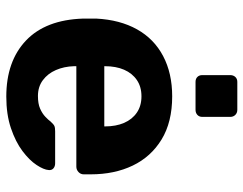

<svg xmlns="http://www.w3.org/2000/svg" viewBox="-104 -678 792 625"><g transform="rotate(90 292.5 -366.0)"><path d="M295 10Q180 10 112.5 -54Q45 -118 41 -240Q41 -248 41 -261.5Q41 -275 41 -283Q45 -360 76 -415.5Q107 -471 163 -500.5Q219 -530 294 -530Q378 -530 434.5 -495.5Q491 -461 519.5 -401.5Q548 -342 548 -265V-242Q548 -232 540.5 -225Q533 -218 523 -218H196Q196 -217 196 -214.5Q196 -212 196 -210Q197 -178 208.5 -151.5Q220 -125 241.5 -109Q263 -93 293 -93Q318 -93 334 -100Q350 -107 360.5 -117Q371 -127 376 -134Q385 -144 390.5 -146.5Q396 -149 408 -149H512Q522 -149 528.5 -143.5Q535 -138 534 -128Q533 -112 517.5 -88.5Q502 -65 472 -42.5Q442 -20 397.5 -5Q353 10 295 10ZM196 -309H392V-311Q392 -347 380.5 -373.5Q369 -400 347 -415Q325 -430 294 -430Q263 -430 241 -415Q219 -400 207.5 -373.5Q196 -347 196 -311ZM247 -606Q237 -606 231 -612Q225 -618 225 -628V-719Q225 -729 231 -735.5Q237 -742 247 -742H338Q348 -742 354.5 -735.5Q361 -729 361 -719V-628Q361 -618 354.5 -612Q348 -606 338 -606Z"/></g></svg>

Font: Rubik SemiBold
Style: Regular
Weight: 600
Designer: Hubert and Fischer
Foundry: Hubert and Fischer
Version: Version 2.300;gftools[0.9.30]